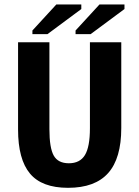

<svg xmlns="http://www.w3.org/2000/svg" viewBox="-20 -853 640 882"><path d="M292.5 9.8Q172.4 9.8 117.7 -55.7Q63 -121.1 63 -257.8V-658.7H207V-259.3Q207 -173.8 226.8 -138.4Q246.6 -103 296.4 -103Q347.2 -103 370.1 -140.6Q393.1 -178.2 393.1 -264.2V-658.7H537.1V-265.1Q537.1 -125.5 476.8 -57.9Q416.5 9.8 292.5 9.8ZM198.2 -696.3H128.9V-712.9L238.8 -832.5H353.5V-811.5ZM396.5 -696.3H327.1V-712.9L437 -832.5H551.8V-811.5Z"/></svg>

Font: Cousine
Style: Bold
Weight: 700
Monospace: yes
Designer: Steve Matteson
Foundry: Ascender Corporation
Version: Version 1.20